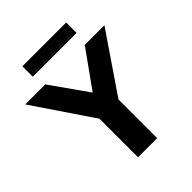

<svg xmlns="http://www.w3.org/2000/svg" viewBox="-246 -1010 1147 1147"><g transform="rotate(-45 327.5 -436.5)"><path d="M246 -326 -7 -700H162L328 -465L496 -700H662L408 -327V0H246ZM142 -873H512V-785H142Z"/></g></svg>

Font: Chess Sans
Style: Bold
Weight: 700
Designer: Wolf Bōese
Foundry: Wolf Bōese
Version: Version 7.223